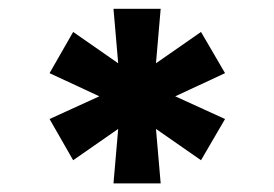

<svg xmlns="http://www.w3.org/2000/svg" viewBox="-20 -727 624 437"><path d="M345.7 -309.6 335 -433.6 437.5 -362.3 492.2 -456.1 378.9 -507.8 492.2 -560.5 437.5 -654.3 335 -583 345.7 -707H238.3L249 -583L146.5 -654.3L92.8 -560.5L206.1 -507.8L92.8 -456.1L146.5 -362.3L249 -433.6L238.3 -309.6Z"/></svg>

Font: Pretendard Black
Style: Regular
Weight: 900
Designer: Base glyphs from Inter by Rasmus Andersson; Hangeul glyphs from Noto Sans CJK(Source Han Sans) by Jang Soo-young and Kan
Foundry: Kil Hyung-jin
Version: Version 1.309;Glyphs 3.2 (3225)